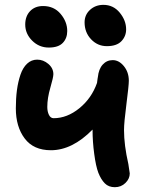

<svg xmlns="http://www.w3.org/2000/svg" viewBox="-20 -778 611 799"><path d="M424.8 -585.9Q386.2 -585.9 359.1 -614.5Q332 -643.1 332 -685.1Q332 -716.3 354.7 -737.1Q377.4 -757.8 410.2 -757.8Q451.7 -757.8 478.3 -725.3Q504.9 -692.9 504.9 -655.8Q504.9 -627 485.1 -606.4Q465.3 -585.9 424.8 -585.9ZM183.1 -580.1Q142.6 -580.1 113.8 -608.9Q85 -637.7 85 -675.8Q85 -710.4 105.2 -731.7Q125.5 -752.9 159.2 -752.9Q204.6 -752.9 232.2 -720.2Q259.8 -687.5 259.8 -648.9Q259.8 -618.7 241.2 -599.4Q222.7 -580.1 183.1 -580.1ZM191.9 -152.8Q119.6 -152.8 82.8 -201.7Q45.9 -250.5 45.9 -327.1Q45.9 -368.2 50.5 -403.1Q55.2 -438 65.2 -467.3Q75.2 -496.6 93 -513.2Q110.8 -529.8 134.8 -529.8Q160.2 -529.8 181.2 -512Q202.1 -494.1 202.1 -469.2Q202.1 -456.5 189.5 -413.1Q176.8 -369.6 176.8 -333Q176.8 -314 183.6 -300Q190.4 -286.1 203.1 -286.1Q259.3 -286.1 310.3 -327.6Q361.3 -369.1 383.8 -433.1Q384.3 -437 384.8 -441.2Q385.3 -445.3 386 -450.2Q386.7 -455.1 387.2 -457Q390.6 -490.7 407.5 -509.3Q424.3 -527.8 449.2 -527.8Q475.1 -527.8 495.6 -502.7Q516.1 -477.5 516.1 -441.9Q516.1 -421.9 506.1 -344.7Q496.1 -267.6 496.1 -236.8Q496.1 -174.3 514.2 -95.2Q520 -59.1 520 -56.2Q520 -34.2 502 -16.6Q483.9 1 458 1Q432.1 1 416.3 -14.9Q400.4 -30.8 389.2 -59.1Q378.9 -86.4 372.1 -137.5Q365.2 -188.5 365.2 -236.8V-238.8Q280.8 -152.8 191.9 -152.8Z"/></svg>

Font: Shantell Sans Bouncy
Style: Regular
Weight: 600
Designer: Stephen Nixon, Anya Danilova, Shantell Martin
Foundry: Arrow Type
Version: Version 1.006;[9816181b4]